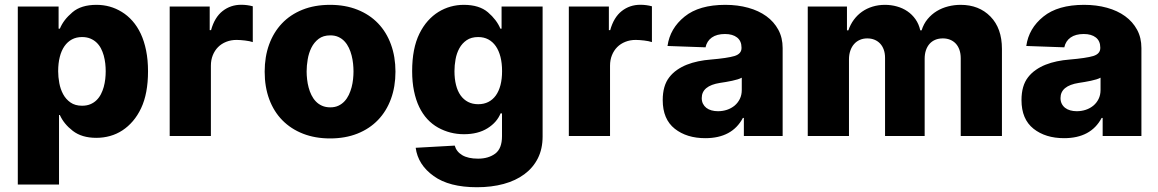

<svg xmlns="http://www.w3.org/2000/svg" viewBox="-20 -573 4880 809"><path d="M226.9 -545.5V-452.1H232.2Q240.1 -471.2 253 -488.1Q266 -505 285.2 -521.3Q321.7 -552.6 386.7 -552.6Q415.5 -552.6 441.9 -545.3Q468.4 -538 493.3 -522.7Q517.8 -507.8 538.2 -484.7Q558.6 -461.6 573.2 -430.6Q587.7 -399.5 595.7 -359.9Q603.7 -320.3 603.7 -272.4Q603.7 -179 574.6 -117.2Q560 -86.3 540 -62.9Q519.9 -39.4 495.7 -23.6Q471.6 -7.8 443.7 0Q415.8 7.8 385.7 7.8Q324.6 7.8 286.6 -21.7Q248.9 -50.8 232.2 -88.4H228.7V204.5H55V-545.5ZM225.1 -272.7Q225.1 -248.6 229.9 -222.8Q234.7 -197.1 246.1 -176Q257.5 -154.8 277 -141.2Q296.5 -127.5 325.6 -127.5Q345.5 -127.5 360.4 -133.7Q375.4 -139.9 386.5 -150.7Q397.7 -161.6 405.2 -176Q412.6 -190.3 417.1 -206.5Q421.5 -222.7 423.5 -239.7Q425.4 -256.7 425.4 -272.7Q425.4 -289.1 423.5 -305.9Q421.5 -322.8 417.1 -339Q412.6 -355.1 405.2 -369.3Q397.7 -383.5 386.5 -394Q375.4 -404.5 360.3 -410.7Q345.2 -416.9 325.6 -416.9Q301.8 -416.9 283.2 -407Q264.6 -397 251.6 -378.4Q238.6 -359.7 231.9 -333.1Q225.1 -306.5 225.1 -272.7Z M695 0V-545.5H863.6V-446H869.3Q884.2 -500 918 -526.5Q951.7 -552.9 996.4 -552.9Q1021.3 -552.9 1045.1 -546.5V-395.6Q1038.7 -397.7 1030.4 -399.5Q1022 -401.3 1012.6 -402.3Q1003.2 -403.4 994 -404.1Q984.7 -404.8 976.9 -404.8Q953.1 -404.8 933.1 -396.8Q913 -388.8 898.8 -374.5Q884.6 -360.1 876.6 -340.2Q868.6 -320.3 868.6 -296.2V0Z M1095.2 -271Q1095.2 -333.5 1113.8 -385.1Q1132.5 -436.8 1167.8 -474.1Q1203.1 -511.4 1254.4 -532Q1305.8 -552.6 1370.7 -552.6Q1435 -552.6 1486.2 -532.1Q1537.3 -511.7 1572.8 -474.8Q1608.3 -437.9 1627.3 -385.8Q1646.3 -333.8 1646.3 -271Q1646.3 -208.1 1627.3 -156.2Q1608.3 -104.4 1572.8 -67.5Q1537.3 -30.5 1486.2 -10.1Q1435 10.3 1370.7 10.3Q1307.9 10.3 1256.9 -9.6Q1206 -29.5 1169.9 -66.1Q1133.9 -102.6 1114.5 -154.7Q1095.2 -206.7 1095.2 -271ZM1371.8 -120.7Q1391.3 -120.7 1406.1 -127.7Q1420.8 -134.6 1431.6 -146.3Q1442.5 -158 1449.8 -173.3Q1457 -188.6 1461.5 -205.4Q1465.9 -222.3 1467.7 -239.5Q1469.5 -256.7 1469.5 -272Q1469.5 -287.6 1467.7 -304.9Q1465.9 -322.1 1461.6 -339Q1457.4 -355.8 1450.1 -371.3Q1442.8 -386.7 1432 -398.4Q1421.2 -410.2 1406.2 -417.1Q1391.3 -424 1371.8 -424Q1342 -424 1322.6 -409.3Q1303.3 -394.5 1292.1 -372Q1280.9 -349.4 1276.5 -322.8Q1272 -296.2 1272 -272Q1272 -256 1274 -238.6Q1275.9 -221.2 1280.4 -204.4Q1284.8 -187.5 1292.3 -172.4Q1299.7 -157.3 1310.7 -145.8Q1321.7 -134.2 1336.8 -127.5Q1351.9 -120.7 1371.8 -120.7Z M1716.6 -273.4Q1716.6 -369 1747.2 -431.1Q1762.4 -462 1782.8 -484.9Q1803.3 -507.8 1827.4 -522.7Q1851.6 -537.6 1878.6 -545.1Q1905.5 -552.6 1933.9 -552.6Q1999.3 -552.6 2035.9 -521.3Q2072.8 -489.7 2088.4 -452.1H2093.4V-545.5H2266.3V2.1Q2266.3 54.3 2246.3 94.1Q2226.2 133.9 2189.6 161Q2153.1 188.2 2102.1 202.1Q2051.1 215.9 1989.7 215.9Q1872.5 215.9 1807.2 168.7Q1741.1 121.4 1731.5 49.7L1896 40.5Q1903.1 66.1 1927.7 80.8Q1952.4 95.5 1994.3 95.5Q2038 95.5 2066.8 74.2Q2095.2 52.9 2095.2 0.7V-95.2H2089.1Q2073.9 -57.5 2034.4 -32.7Q1994.3 -7.5 1934.7 -7.5Q1876.1 -7.5 1825.6 -35.5Q1800.8 -49.4 1780.7 -71Q1760.7 -92.7 1746.4 -122.2Q1732.2 -151.6 1724.4 -189.5Q1716.6 -227.3 1716.6 -273.4ZM1894.9 -273.4Q1894.9 -240.8 1901.5 -214.8Q1908 -188.9 1920.8 -171Q1933.6 -153.1 1952.2 -143.5Q1970.9 -133.9 1995 -133.9Q2018.8 -133.9 2037.5 -143.3Q2056.1 -152.7 2069.1 -170.6Q2082 -188.6 2088.8 -214.5Q2095.5 -240.4 2095.5 -273.4Q2095.5 -306.5 2088.8 -333.1Q2082 -359.7 2069.1 -378.4Q2056.1 -397 2037.5 -407Q2018.8 -416.9 1995 -416.9Q1965.6 -416.9 1946.2 -403.6Q1926.8 -390.3 1915.5 -369.5Q1904.1 -348.7 1899.5 -323.2Q1894.9 -297.6 1894.9 -273.4Z M2376.8 0V-545.5H2545.5V-446H2551.1Q2566.1 -500 2599.8 -526.5Q2633.5 -552.9 2678.3 -552.9Q2703.1 -552.9 2726.9 -546.5V-395.6Q2720.5 -397.7 2712.2 -399.5Q2703.8 -401.3 2694.4 -402.3Q2685 -403.4 2675.8 -404.1Q2666.5 -404.8 2658.7 -404.8Q2634.9 -404.8 2614.9 -396.8Q2594.8 -388.8 2580.6 -374.5Q2566.4 -360.1 2558.4 -340.2Q2550.4 -320.3 2550.4 -296.2V0Z M2800.1 -247.5Q2813.9 -265.3 2832.7 -278.4Q2851.6 -291.5 2873.9 -300.4Q2896.3 -309.3 2921.9 -314.6Q2947.4 -320 2975.1 -322.1Q3045.1 -328.1 3074.9 -337Q3104.4 -346.2 3104.4 -370.7V-372.5Q3104.4 -400.2 3085.8 -415Q3067.1 -429.7 3034.8 -429.7Q3000.4 -429.7 2979.4 -415Q2958.5 -400.2 2952.8 -373.6L2792.6 -379.3Q2802.9 -453.5 2864.7 -503.2Q2925.8 -552.6 3036.2 -552.6Q3088.4 -552.6 3132.6 -540.3Q3176.8 -528.1 3209 -504.8Q3241.1 -481.5 3259.4 -447.8Q3277.7 -414.1 3277.7 -370.7V0H3114.3V-76H3110.1Q3065 9.2 2951.7 9.2Q2873.6 9.2 2823.2 -30.5Q2772.4 -70.7 2772.4 -151.3Q2772.4 -212 2800.1 -247.5ZM2936.8 -159.8Q2936.8 -146.3 2941.9 -136Q2947.1 -125.7 2956.1 -118.6Q2965.2 -111.5 2977.8 -108Q2990.4 -104.4 3005.3 -104.4Q3025.2 -104.4 3043.3 -110.4Q3061.4 -116.5 3075.3 -128Q3089.1 -139.6 3097.3 -156.2Q3105.5 -172.9 3105.5 -193.9V-245.7Q3098.4 -241.8 3088.1 -238.6Q3077.8 -235.4 3064.6 -232.6Q3051.1 -229.8 3038.5 -227.6Q3025.9 -225.5 3013.8 -223.7Q2936.8 -211.6 2936.8 -159.8Z M3383.5 -545.5H3548.7V-445.3H3554.7Q3563.2 -470.2 3577.9 -490.1Q3592.7 -509.9 3612.4 -523.8Q3632.1 -537.6 3656.6 -545.1Q3681.1 -552.6 3708.8 -552.6Q3735.1 -552.6 3759.2 -545.8Q3783.4 -539.1 3803.3 -525.6Q3823.2 -512.1 3837.4 -492Q3851.6 -471.9 3857.6 -445.3H3863.3Q3871.8 -472.7 3888.5 -492.7Q3905.2 -512.8 3927 -526.1Q3948.9 -539.4 3974.8 -546Q4000.7 -552.6 4027.7 -552.6Q4105.1 -552.6 4153.4 -503.2Q4201.7 -453.8 4201.7 -367.2V0H4028.1V-327.4Q4028.1 -347.7 4022.5 -363.3Q4017 -378.9 4006.9 -389.6Q3996.8 -400.2 3983.1 -405.7Q3969.5 -411.2 3952.8 -411.2Q3934.7 -411.2 3920.5 -405.2Q3906.2 -399.1 3896.5 -388Q3886.7 -376.8 3881.4 -361Q3876.1 -345.2 3876.1 -325.6V0H3709.2V-329.2Q3709.2 -348.4 3703.8 -363.5Q3698.5 -378.6 3688.6 -389.2Q3678.6 -399.9 3665 -405.5Q3651.3 -411.2 3634.2 -411.2Q3617.2 -411.2 3603 -405Q3588.8 -398.8 3578.7 -387.3Q3568.5 -375.7 3562.9 -359.4Q3557.2 -343 3557.2 -322.8V0H3383.5Z M4311.8 -247.5Q4325.6 -265.3 4344.5 -278.4Q4363.3 -291.5 4385.7 -300.4Q4408 -309.3 4433.6 -314.6Q4459.2 -320 4486.9 -322.1Q4556.8 -328.1 4586.6 -337Q4616.1 -346.2 4616.1 -370.7V-372.5Q4616.1 -400.2 4597.5 -415Q4578.8 -429.7 4546.5 -429.7Q4512.1 -429.7 4491.1 -415Q4470.2 -400.2 4464.5 -373.6L4304.3 -379.3Q4314.6 -453.5 4376.4 -503.2Q4437.5 -552.6 4547.9 -552.6Q4600.1 -552.6 4644.4 -540.3Q4688.6 -528.1 4720.7 -504.8Q4752.8 -481.5 4771.1 -447.8Q4789.4 -414.1 4789.4 -370.7V0H4626.1V-76H4621.8Q4576.7 9.2 4463.4 9.2Q4385.3 9.2 4334.9 -30.5Q4284.1 -70.7 4284.1 -151.3Q4284.1 -212 4311.8 -247.5ZM4448.5 -159.8Q4448.5 -146.3 4453.7 -136Q4458.8 -125.7 4467.9 -118.6Q4476.9 -111.5 4489.5 -108Q4502.1 -104.4 4517 -104.4Q4536.9 -104.4 4555 -110.4Q4573.2 -116.5 4587 -128Q4600.9 -139.6 4609 -156.2Q4617.2 -172.9 4617.2 -193.9V-245.7Q4610.1 -241.8 4599.8 -238.6Q4589.5 -235.4 4576.3 -232.6Q4562.9 -229.8 4550.2 -227.6Q4537.6 -225.5 4525.6 -223.7Q4448.5 -211.6 4448.5 -159.8Z"/></svg>

Font: Inter P Extra Bold
Style: Regular
Weight: 800
Designer: Rasmus Andersson
Foundry: rsms
Version: Version 3.018;git-588b23468